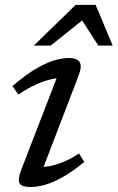

<svg xmlns="http://www.w3.org/2000/svg" viewBox="-20 -740 472 770"><path d="M66.5 -62.5 218 -454.5 236 -427Q214.5 -428.5 187 -422.5Q159.5 -416.5 126 -401.8Q92.5 -387 53.5 -361L30 -395Q87 -443.5 129.8 -467.5Q172.5 -491.5 203.5 -499.5Q234.5 -507.5 256 -507.5Q288.5 -507.5 299.2 -491.2Q310 -475 294.5 -435L143.5 -41.5L126 -70.5Q148.5 -68.5 175.8 -73.2Q203 -78 233.8 -90.5Q264.5 -103 297 -124.5L318 -90.5Q269 -50.5 229.2 -28.5Q189.5 -6.5 158.2 1.8Q127 10 103 10Q68 10 58.8 -4.2Q49.5 -18.5 66.5 -62.5ZM115.5 -557 283.5 -720.5H363.5L432 -557H374.5L302 -669.5H324L183 -557Z"/></svg>

Font: Newsreader 8pt
Style: Italic
Weight: 400
Italic angle: -17°
Version: Version 1.003